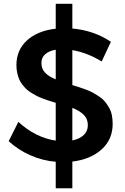

<svg xmlns="http://www.w3.org/2000/svg" viewBox="-20 -854 661 1016"><path d="M25.9 -106.9 77.1 -209Q168 -126 274.9 -109.9V-310.1Q254.9 -315.9 241.2 -320.3Q227.5 -324.7 208.5 -331.8Q189.5 -338.9 176.3 -345.5Q163.1 -352.1 147.2 -361.8Q131.3 -371.6 120.6 -381.6Q109.9 -391.6 98.9 -405.5Q87.9 -419.4 81.5 -434.6Q75.2 -449.7 71 -469Q66.9 -488.3 66.9 -509.8Q66.9 -589.4 123 -640.4Q179.2 -691.4 274.9 -702.1V-834H362.8V-703.1Q477.5 -692.9 566.9 -632.8L518.1 -528.8Q441.9 -575.2 362.8 -588.9V-403.8Q386.2 -396.5 401.6 -391.6Q417 -386.7 439.2 -378.2Q461.4 -369.6 475.8 -361.3Q490.2 -353 507.8 -341.1Q525.4 -329.1 536.4 -315.2Q547.4 -301.3 557.4 -283.9Q567.4 -266.6 571.8 -244.9Q576.2 -223.1 576.2 -198.2Q576.2 -116.2 517.8 -63.5Q459.5 -10.7 362.8 1V142.1H274.9V2Q204.1 -3.9 139.6 -32.7Q75.2 -61.5 25.9 -106.9ZM199.2 -521Q199.2 -489.7 218.8 -469.2Q238.3 -448.7 274.9 -434.1V-590.8Q239.3 -585 219.2 -567.1Q199.2 -549.3 199.2 -521ZM362.8 -110.8Q402.3 -119.1 423.6 -139.9Q444.8 -160.6 444.8 -191.9Q444.8 -224.6 423.6 -246.1Q402.3 -267.6 362.8 -283.2Z"/></svg>

Font: Trueno
Style: Rg
Weight: 400
Designer: Julieta Ulanovsky
Foundry: Julieta Ulanovsky
Version: Version 3.001b